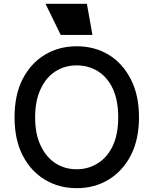

<svg xmlns="http://www.w3.org/2000/svg" viewBox="-20 -981 809 1011"><path d="M299.8 -796.9Q280.3 -837.9 219.7 -960.9Q249 -960.9 336.9 -960.9Q349.6 -919.9 384.8 -796.9Q364.3 -796.9 299.8 -796.9ZM382.8 -796.9Q367.2 -837.9 321.3 -960.9Q349.6 -960.9 437.5 -960.9Q445.3 -919.9 466.8 -796.9Q445.3 -796.9 382.8 -796.9ZM711.9 -363.3Q711.9 -247.1 668.9 -163.1Q626 -80.1 551.8 -35.2Q478.5 9.8 383.8 9.8Q290 9.8 215.8 -35.2Q141.6 -80.1 98.6 -164.1Q56.6 -247.1 56.6 -363.3Q56.6 -480.5 98.6 -563.5Q141.6 -647.5 215.8 -692.4Q290 -737.3 383.8 -737.3Q478.5 -737.3 552.7 -692.4Q626 -647.5 668.9 -563.5Q711.9 -480.5 711.9 -363.3ZM602.5 -363.3Q602.5 -452.1 574.2 -513.7Q545.9 -574.2 496.1 -605.5Q446.3 -636.7 383.8 -636.7Q321.3 -636.7 272.5 -605.5Q222.7 -574.2 194.3 -512.7Q165 -452.1 165 -363.3Q165 -274.4 194.3 -213.9Q222.7 -153.3 272.5 -121.1Q321.3 -89.8 383.8 -89.8Q446.3 -89.8 496.1 -122.1Q545.9 -153.3 574.2 -213.9Q602.5 -274.4 602.5 -363.3Z"/></svg>

Font: DeepSea
Style: Medium
Weight: 500
Designer: Stem
Version: Version 3.019;git-0a5106e0b